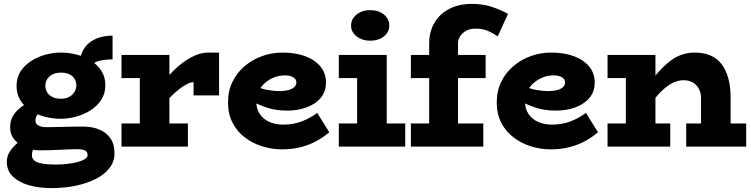

<svg xmlns="http://www.w3.org/2000/svg" viewBox="-20 -753 3859 986"><path d="M245 213Q180 213 128 198Q76 183 45.5 153Q15 123 15 78Q15 48 31.5 23.5Q48 -1 71.5 -20Q95 -39 116 -52L177 -20Q167 -14 155.5 4Q144 22 144 45Q144 61 156.5 71.5Q169 82 196 87Q223 92 265 92Q308 92 345.5 86Q383 80 406.5 69Q430 58 430 44Q430 26 416 19.5Q402 13 373 13Q355 13 335.5 14Q316 15 293.5 16Q271 17 244 18Q217 19 184 19Q147 19 112 5Q77 -9 54.5 -35.5Q32 -62 32 -100Q32 -137 51 -164.5Q70 -192 99.5 -211Q129 -230 160 -240L213 -199Q200 -193 188.5 -182.5Q177 -172 169.5 -160Q162 -148 162 -136Q162 -121 170.5 -113.5Q179 -106 191 -103Q203 -100 215 -100Q240 -100 261.5 -100.5Q283 -101 304.5 -101.5Q326 -102 350.5 -102.5Q375 -103 406 -103Q454 -103 490.5 -87.5Q527 -72 547.5 -42Q568 -12 568 34Q568 76 543 109Q518 142 473.5 165Q429 188 370.5 200.5Q312 213 245 213ZM292 -143Q251 -143 210.5 -153.5Q170 -164 137 -185Q104 -206 84.5 -238Q65 -270 65 -312Q65 -355 86 -387Q107 -419 141 -440.5Q175 -462 214.5 -472.5Q254 -483 292 -483Q334 -483 374.5 -472.5Q415 -462 448 -441Q481 -420 501 -388.5Q521 -357 521 -315Q521 -272 499.5 -239.5Q478 -207 443.5 -185.5Q409 -164 369 -153.5Q329 -143 292 -143ZM293 -246Q318 -246 335.5 -255.5Q353 -265 362.5 -281Q372 -297 372 -315Q372 -333 363 -348Q354 -363 336.5 -371.5Q319 -380 293 -380Q267 -380 249 -370.5Q231 -361 222 -346Q213 -331 213 -312Q213 -294 222 -279Q231 -264 249 -255Q267 -246 293 -246ZM437 -407 389 -442Q395 -477 410.5 -501.5Q426 -526 449 -541Q472 -556 500 -563Q528 -570 558 -570V-448Q520 -448 489.5 -440.5Q459 -433 437 -407Z M794 -180V-295Q829 -349 872.5 -391.5Q916 -434 961.5 -458.5Q1007 -483 1048 -483H1105V-263H974V-331Q957 -332 927.5 -314Q898 -296 863 -262.5Q828 -229 794 -180ZM604 0V-119H945V0ZM698 -40V-471H850V-40ZM604 -352V-471H840V-352Z M1428 14Q1376 14 1326.5 -1.5Q1277 -17 1237 -47.5Q1197 -78 1174 -123Q1151 -168 1151 -227Q1151 -286 1174 -333Q1197 -380 1236.5 -413.5Q1276 -447 1326 -465Q1376 -483 1431 -483Q1497 -483 1547 -464.5Q1597 -446 1625.5 -411.5Q1654 -377 1654 -330Q1654 -281 1626 -249Q1598 -217 1553 -201Q1508 -185 1457 -185Q1396 -185 1351.5 -200Q1307 -215 1263 -238V-323Q1318 -297 1354.5 -291Q1391 -285 1418 -285Q1446 -286 1464.5 -291.5Q1483 -297 1492.5 -307Q1502 -317 1502 -330Q1502 -346 1486 -356Q1470 -366 1443 -366Q1415 -366 1389 -356Q1363 -346 1342 -328Q1321 -310 1308.5 -286Q1296 -262 1296 -233Q1296 -194 1314.5 -167Q1333 -140 1364.5 -126.5Q1396 -113 1434 -113Q1488 -113 1532 -130.5Q1576 -148 1609 -173L1671 -74Q1641 -48 1604 -28Q1567 -8 1523 3Q1479 14 1428 14Z M1814 -40V-471H1966V-40ZM1720 0V-119H2061V0ZM1720 -352V-471H1924V-352ZM1880 -544Q1840 -544 1811.5 -566Q1783 -588 1783 -621Q1783 -656 1811.5 -678.5Q1840 -701 1880 -701Q1924 -701 1951.5 -678.5Q1979 -656 1979 -621Q1979 -588 1951.5 -566Q1924 -544 1880 -544Z M2184 -66V-529Q2184 -590 2211 -636Q2238 -682 2287.5 -707.5Q2337 -733 2403 -733Q2457 -733 2499 -720Q2541 -707 2589 -682L2536 -566Q2503 -588 2478.5 -597Q2454 -606 2423 -606Q2392 -606 2372 -594Q2352 -582 2342 -565Q2332 -548 2332 -532V-66ZM2090 0V-119H2462V0ZM2090 -352V-471H2474V-352Z M2808 14Q2756 14 2706.5 -1.5Q2657 -17 2617 -47.5Q2577 -78 2554 -123Q2531 -168 2531 -227Q2531 -286 2554 -333Q2577 -380 2616.5 -413.5Q2656 -447 2706 -465Q2756 -483 2811 -483Q2877 -483 2927 -464.5Q2977 -446 3005.5 -411.5Q3034 -377 3034 -330Q3034 -281 3006 -249Q2978 -217 2933 -201Q2888 -185 2837 -185Q2776 -185 2731.5 -200Q2687 -215 2643 -238V-323Q2698 -297 2734.5 -291Q2771 -285 2798 -285Q2826 -286 2844.5 -291.5Q2863 -297 2872.5 -307Q2882 -317 2882 -330Q2882 -346 2866 -356Q2850 -366 2823 -366Q2795 -366 2769 -356Q2743 -346 2722 -328Q2701 -310 2688.5 -286Q2676 -262 2676 -233Q2676 -194 2694.5 -167Q2713 -140 2744.5 -126.5Q2776 -113 2814 -113Q2868 -113 2912 -130.5Q2956 -148 2989 -173L3051 -74Q3021 -48 2984 -28Q2947 -8 2903 3Q2859 14 2808 14Z M3580 0V-250Q3580 -269 3574 -285.5Q3568 -302 3556.5 -314.5Q3545 -327 3528.5 -334Q3512 -341 3491 -341Q3467 -341 3443 -331Q3419 -321 3394.5 -300.5Q3370 -280 3345 -250Q3320 -220 3293 -180V-299Q3328 -346 3359 -380.5Q3390 -415 3419.5 -438Q3449 -461 3480.5 -472Q3512 -483 3548 -483Q3593 -483 3627.5 -468.5Q3662 -454 3685 -424.5Q3708 -395 3720 -351.5Q3732 -308 3732 -250V0ZM3100 0V-119H3422V0ZM3194 0V-471H3346V0ZM3100 -352V-471H3309V-352ZM3504 0V-119H3812V0Z"/></svg>

Font: BioRhyme ExtraBold ExtraBold
Style: Regular
Weight: 800
Version: Version 1.600;gftools[0.9.33]